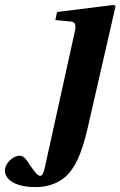

<svg xmlns="http://www.w3.org/2000/svg" viewBox="-105 -522 492 784"><path d="M-85 174C-85 210 -45 242 41 242C87 242 129 228 161 201C204 163 230 99 252 5L367 -497L360 -502L128 -473L121 -440L185 -434C204 -432 206 -418 200 -391L78 162C72 189 67 196 59 196C50 196 39 185 14 147C4 132 -6 114 -25 114C-54 114 -85 147 -85 174Z"/></svg>

Font: Heuristica
Style: Bold Italic
Weight: 700
Italic angle: -13°
Version: Version 1.0.1